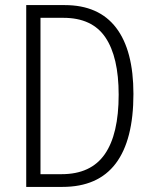

<svg xmlns="http://www.w3.org/2000/svg" viewBox="-20 -734 599 754"><path d="M504 -365Q504 -184 434.5 -92Q365 0 225 0H83V-714H234Q368 -714 436 -625Q504 -536 504 -365ZM446 -362Q446 -510 394 -587Q342 -664 229 -664H139V-50H222Q337 -50 391.5 -128.5Q446 -207 446 -362Z"/></svg>

Font: Noto Sans Georgian Condensed Light
Style: Regular
Weight: 300
Width: 3
Designer: Monotype Design Team, Akaki Razmadze
Foundry: Google LLC
Version: Version 2.005; ttfautohint (v1.8.4.7-5d5b)